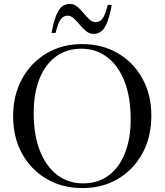

<svg xmlns="http://www.w3.org/2000/svg" viewBox="-20 -950 840 980"><path d="M399.5 -725Q502 -725 581.8 -678.2Q661.5 -631.5 707 -549Q752.5 -466.5 752.5 -359Q752.5 -251 707.2 -167.8Q662 -84.5 582.5 -37.2Q503 10 401 10Q298 10 218 -36.8Q138 -83.5 92.5 -166.2Q47 -249 47 -357Q47 -464.5 92.5 -547.5Q138 -630.5 217.5 -677.8Q297 -725 399.5 -725ZM404 -14Q479.5 -14 533.8 -54Q588 -94 617.5 -167.5Q647 -241 647 -341.5Q647 -456 614.8 -536.5Q582.5 -617 525.8 -659.2Q469 -701.5 395.5 -701.5Q320 -701.5 265.5 -661.5Q211 -621.5 181.5 -547.8Q152 -474 152 -373.5Q152 -259 184.2 -178.8Q216.5 -98.5 273.2 -56.2Q330 -14 404 -14ZM550.5 -925Q539 -862.5 524.8 -830.5Q510.5 -798.5 494 -787.8Q477.5 -777 458 -777Q437 -777 419.8 -791Q402.5 -805 387.2 -823.5Q372 -842 357 -856Q342 -870 325.5 -870Q304 -870 290.2 -852Q276.5 -834 263.5 -782H243Q255 -845 269 -876.8Q283 -908.5 300 -919.2Q317 -930 337 -930Q357.5 -930 374.2 -916Q391 -902 406.2 -883.5Q421.5 -865 436.5 -851Q451.5 -837 468 -837Q489.5 -837 503.2 -855Q517 -873 530 -925Z"/></svg>

Font: Newsreader 72pt
Style: Regular
Weight: 400
Designer: Hugues Gentile
Foundry: Production Type
Version: Version 1.003; ttfautohint (v1.8.3)